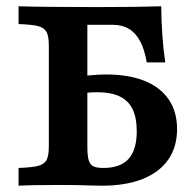

<svg xmlns="http://www.w3.org/2000/svg" viewBox="-20 -591 617 611"><path d="M135.4 -125.8V-445.2Q135.4 -475 128.4 -488.7Q121.4 -502.4 101.9 -507.7Q82.4 -512.9 39 -514.5V-571Q117.9 -568.5 289.9 -568.5Q417.6 -568.5 493 -571Q494.2 -470.4 505.9 -392.4H447Q440 -433.3 426.1 -459.6Q412.1 -485.9 390.5 -499Q369 -512.1 338.9 -512.1H258V-125.8Q258 -96.5 262 -82.1Q266 -67.8 276.4 -62.1Q286.8 -56.5 308.6 -56.5Q363.1 -56.5 389.1 -85.3Q415.2 -114.1 415.2 -173.6Q415.2 -216.4 401.9 -243.7Q388.5 -270.9 360.8 -284.2Q333.2 -297.5 289.7 -297.5Q257.3 -297.5 227.2 -291.1Q220.8 -289.5 213.6 -287V-343.1Q234.8 -348 262.9 -351Q291.1 -354 318 -354Q389.7 -354 440.1 -333.7Q490.5 -313.3 517 -274.4Q543.5 -235.5 543.5 -180.6Q543.5 -123.3 515.4 -83Q487.3 -42.7 433.5 -21.3Q379.7 0 303.9 0Q281.5 -0.4 264.3 -0.8Q220.2 -2.4 179.2 -2.4Q76.8 -2.4 39 0V-56.5Q82.4 -58.1 101.9 -63.3Q121.4 -68.5 128.4 -82.3Q135.4 -96 135.4 -125.8Z"/></svg>

Font: Playfair Micro SmCond SmLight
Style: Regular
Weight: 360
Width: 4
Designer: Claus Eggers Sørensen
Foundry: Claus Eggers Sørensen
Version: Version 2.100;Glyphs 3.2 (3219)